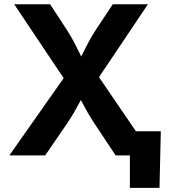

<svg xmlns="http://www.w3.org/2000/svg" viewBox="-20 -748 813 924"><path d="M325.2 -427.2V-314L48.3 -727.5H221.2L300.8 -605.5Q319.8 -575.7 332.5 -552.2Q345.2 -528.8 363.3 -491.7Q375.5 -464.8 390.6 -437H351.1Q363.3 -460.4 377 -488.3Q395 -524.4 408.4 -549.6Q421.9 -574.7 441.9 -605.5L522.9 -727.5H691.9L419.9 -322.3V-430.2L713.4 0H536.6L435.5 -152.3Q415 -183.6 402.8 -204.8Q390.6 -226.1 373 -259.3L357.4 -288.6H380.9Q372.1 -272.5 363.3 -255.9Q347.7 -226.6 335 -204.8Q322.3 -183.1 301.8 -152.3L197.3 0H24.9ZM605 0H563V-116.2H753.9L747.6 156.2H605Z"/></svg>

Font: Inter RS Variable
Style: Regular
Weight: 400
Designer: Rasmus Andersson (customised by Maria Ramos and Noel Pretorius)
Foundry: rsms
Version: Version 3.001;Glyphs 3.2.3 (3260)